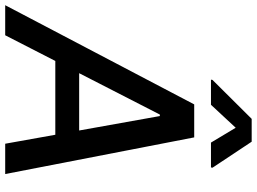

<svg xmlns="http://www.w3.org/2000/svg" viewBox="-186 -844 989 739"><g transform="rotate(90 308.5 -474.5)"><path d="M74.7 0H-41L340.8 -727.5H467.8L608.9 0H492.2L385.7 -595.2H379.9ZM141.6 -284.7H519L503.9 -192.9H126ZM487.8 -792 430.7 -887.2 342.3 -792H245.6L246.6 -797.9L396.5 -948.7H484.4L584.5 -797.9L583.5 -792Z"/></g></svg>

Font: Inter Tight Medium
Style: Italic
Weight: 500
Italic angle: -9.39999°
Designer: Rasmus Andersson
Foundry: rsms
Version: Version 3.004